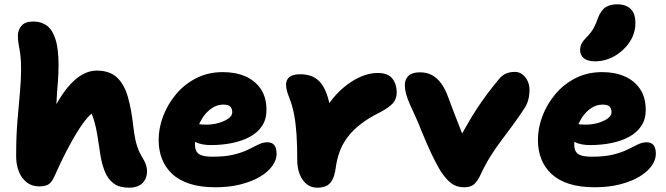

<svg xmlns="http://www.w3.org/2000/svg" viewBox="-20 -860 3096 892"><path d="M163 6Q129 6 105 -12Q81 -30 68 -62Q55 -94 55 -135Q55 -226 61 -298.5Q67 -371 72.5 -430Q78 -489 78 -538Q78 -579 74.5 -605.5Q71 -632 67 -652Q63 -672 63 -694Q63 -720 79.5 -740Q96 -760 136 -760Q171 -760 197 -741.5Q223 -723 237.5 -678.5Q252 -634 252 -557Q252 -523 249 -480Q245 -437 242 -376Q257 -403 273 -426Q310 -479 349.5 -505.5Q389 -532 429 -532Q489 -532 523 -500.5Q557 -469 574 -410Q591 -351 600 -267Q606 -218 614.5 -189.5Q623 -161 632.5 -144Q642 -127 650 -113Q656 -102 659.5 -89.5Q663 -77 663 -65Q663 -30 641.5 -9Q620 12 579 12Q535 12 508.5 -7.5Q482 -27 467.5 -62Q453 -97 446 -143Q438 -199 432 -233.5Q426 -268 420 -290Q414 -312 406 -332Q391 -322 364.5 -285.5Q338 -249 304.5 -187.5Q271 -126 233 -41Q220 -12 204.5 -3Q189 6 163 6Z M981 10Q912 10 862 -6Q812 -22 780 -52Q748 -82 732.5 -122Q717 -162 717 -210Q717 -265 738 -320.5Q759 -376 798 -422.5Q837 -469 892 -497Q947 -525 1015 -525Q1075 -525 1120.5 -505Q1166 -485 1192 -446Q1218 -407 1218 -349Q1218 -306 1197.5 -275Q1177 -244 1141 -224.5Q1105 -205 1058.5 -195.5Q1012 -186 959 -186Q915 -186 886 -201Q886 -194 886 -187Q886 -168 893.5 -155.5Q901 -143 919 -137.5Q937 -132 968 -132Q1027 -132 1067 -142Q1107 -152 1134 -165.5Q1161 -179 1181.5 -189Q1202 -199 1222 -199Q1244 -199 1254.5 -185.5Q1265 -172 1265 -145Q1265 -117 1245 -89Q1225 -61 1188 -39Q1151 -17 1098.5 -3.5Q1046 10 981 10ZM905 -283Q919 -281 940 -281Q968 -281 995 -288.5Q1022 -296 1040.5 -309Q1059 -322 1059 -338Q1059 -356 1049.5 -365Q1040 -374 1018 -374Q989 -374 965 -358Q941 -342 923 -316Q913 -300 905 -283Z M1453 12Q1426 12 1405.5 -4Q1385 -20 1373 -49Q1361 -78 1361 -115Q1361 -185 1357.5 -237Q1354 -289 1346 -329.5Q1338 -370 1325 -403Q1315 -429 1312 -441.5Q1309 -454 1309 -468Q1309 -489 1324.5 -502Q1340 -515 1375 -515Q1407 -515 1431.5 -504.5Q1456 -494 1474 -470Q1492 -446 1504 -405Q1507 -393 1510 -381Q1540 -423 1577 -454Q1615 -486 1655.5 -503.5Q1696 -521 1735 -521Q1781 -521 1802 -496Q1823 -471 1823 -429Q1823 -400 1804.5 -379.5Q1786 -359 1743 -337Q1689 -310 1652 -280.5Q1615 -251 1592 -219Q1569 -187 1557 -153Q1545 -119 1540 -82Q1535 -44 1523.5 -23.5Q1512 -3 1494.5 4.5Q1477 12 1453 12Z M2136 10Q2101 10 2076.5 -8.5Q2052 -27 2026 -67Q2013 -88 1996.5 -121Q1980 -154 1964.5 -189.5Q1949 -225 1938 -252Q1921 -296 1906.5 -326.5Q1892 -357 1882 -380.5Q1872 -404 1866.5 -424Q1861 -444 1861 -467Q1861 -491 1877.5 -507.5Q1894 -524 1931 -524Q1964 -524 1988 -510.5Q2012 -497 2030.5 -471.5Q2049 -446 2062 -409Q2075 -374 2089 -337Q2103 -300 2118 -263Q2123 -251 2127 -240Q2139 -262 2151 -282Q2172 -319 2194.5 -353.5Q2217 -388 2242 -421.5Q2267 -455 2297 -491Q2312 -510 2330.5 -518Q2349 -526 2371 -526Q2392 -526 2407.5 -514Q2423 -502 2431.5 -483Q2440 -464 2440 -442Q2440 -419 2434.5 -397.5Q2429 -376 2418 -359Q2388 -313 2361 -277L2309 -207Q2283 -173 2258 -133Q2233 -93 2208 -39Q2194 -12 2178.5 -1Q2163 10 2136 10Z M2743 10Q2674 10 2624 -6Q2574 -22 2542 -52Q2510 -82 2494.5 -122Q2479 -162 2479 -210Q2479 -265 2500 -320.5Q2521 -376 2560 -422.5Q2599 -469 2654 -497Q2709 -525 2777 -525Q2837 -525 2882.5 -505Q2928 -485 2954 -446Q2980 -407 2980 -349Q2980 -306 2959.5 -275Q2939 -244 2903 -224.5Q2867 -205 2820.5 -195.5Q2774 -186 2721 -186Q2677 -186 2648 -201Q2648 -194 2648 -187Q2648 -168 2655.5 -155.5Q2663 -143 2681 -137.5Q2699 -132 2730 -132Q2789 -132 2829 -142Q2869 -152 2896 -165.5Q2923 -179 2943.5 -189Q2964 -199 2984 -199Q3006 -199 3016.5 -185.5Q3027 -172 3027 -145Q3027 -117 3007 -89Q2987 -61 2950 -39Q2913 -17 2860.5 -3.5Q2808 10 2743 10ZM2667 -283Q2681 -281 2702 -281Q2730 -281 2757 -288.5Q2784 -296 2802.5 -309Q2821 -322 2821 -338Q2821 -356 2811.5 -365Q2802 -374 2780 -374Q2751 -374 2727 -358Q2703 -342 2685 -316Q2675 -300 2667 -283ZM2744 -575Q2710 -575 2692.5 -589.5Q2675 -604 2675 -627Q2675 -644 2682.5 -658Q2690 -672 2705 -687Q2726 -708 2737.5 -728.5Q2749 -749 2759 -779Q2773 -814 2794.5 -827Q2816 -840 2847 -840Q2888 -840 2910 -818.5Q2932 -797 2932 -753Q2932 -705 2905 -664.5Q2878 -624 2835 -599.5Q2792 -575 2744 -575Z"/></svg>

Font: Shantell Sans Light ExtraBold
Style: Regular
Weight: 800
Version: Version 1.011;[c5ecc13dd]